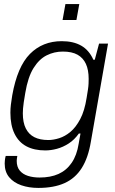

<svg xmlns="http://www.w3.org/2000/svg" viewBox="-20 -740 565 942"><path d="M168 182Q122 182 84.5 169Q47 156 25 129.5Q3 103 3 62Q3 56 4 46Q5 36 8 25H65Q64 32 63 37.5Q62 43 62 49Q62 79 77 97Q92 115 117.5 123Q143 131 174 131Q228 131 267 113.5Q306 96 331.5 59Q357 22 366 -35Q368 -48 370.5 -60.5Q373 -73 375 -85H367Q345 -54 317 -36Q289 -18 259.5 -10Q230 -2 202 -2Q148 -2 110 -22Q72 -42 51.5 -83.5Q31 -125 31 -187Q31 -207 33.5 -227.5Q36 -248 40 -272Q65 -413 127 -475.5Q189 -538 283 -538Q340 -538 378.5 -516Q417 -494 438 -447H445L466 -526H510L426 -46Q413 34 381 84.5Q349 135 296.5 158.5Q244 182 168 182ZM217 -53Q242 -53 270.5 -62Q299 -71 325.5 -93Q352 -115 373.5 -155.5Q395 -196 405 -260Q409 -284 411.5 -300.5Q414 -317 414.5 -330Q415 -343 415 -353Q415 -397 401.5 -426.5Q388 -456 360.5 -471.5Q333 -487 288 -487Q246 -487 209 -468.5Q172 -450 144.5 -406Q117 -362 104 -284Q99 -256 96.5 -238Q94 -220 93 -207.5Q92 -195 92 -184Q92 -139 106.5 -110Q121 -81 148.5 -67Q176 -53 217 -53ZM287 -642 301 -720H369L355 -642Z"/></svg>

Font: Archivo SemiBold ExtraLight
Style: Italic
Weight: 250
Italic angle: -10°
Version: Version 2.001